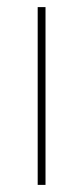

<svg xmlns="http://www.w3.org/2000/svg" viewBox="-20 -520 233 540"><path d="M86 -500H108V0H86Z"/></svg>

Font: Albert Sans Thin
Style: Regular
Weight: 250
Designer: Andreas Rasmussen
Foundry: a.Foundry
Version: Version 1.025